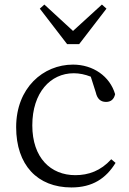

<svg xmlns="http://www.w3.org/2000/svg" viewBox="-20 -810 568 844"><path d="M294 14C387 14 446 -26 488 -94L469 -110C423 -59 369 -40 311 -40C203 -40 122 -116 122 -259C122 -403 202 -488 304 -488C329 -488 353 -483 379 -473L401 -404C407 -377 421 -362 446 -362C467 -362 481 -373 486 -396C463 -475 389 -526 301 -526C170 -526 51 -424 51 -251C51 -85 144 14 294 14ZM175 -790 155 -772 275 -616H328L448 -772L428 -790L301 -674Z"/></svg>

Font: Kiri Minchoo Light
Style: Regular
Weight: 300
Designer: Ryoko NISHIZUKA 西塚涼子 (kana & ideographs); Frank Grießhammer (Latin, Greek & Cyrillic);
akenotsuki.com/eyeben/fonts/ (U+
Foundry: Adobe
akenotsuki.com/eyeben/fonts/
Version: Version 4.002;hotconv 1.0.119;makeotfexe 2.5.65604